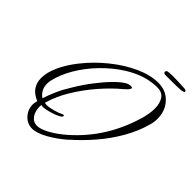

<svg xmlns="http://www.w3.org/2000/svg" viewBox="-197 -828 1053 1053"><g transform="rotate(45 329.5 -302.0)"><path d="M209 73Q170 73 143.5 44Q117 15 117 -24Q117 -36 122 -54Q47 -84 47 -160Q47 -202 70.5 -254Q94 -306 136 -359Q188 -425 254.5 -478.5Q321 -532 390.5 -563.5Q460 -595 521 -595Q581 -595 619 -554Q657 -513 657 -452Q657 -424 650 -402Q631 -332 592.5 -264.5Q554 -197 502.5 -137Q451 -77 393 -26H394Q346 16 295 44.5Q244 73 209 73ZM216 43Q245 43 287.5 19Q330 -5 372 -42Q531 -182 593 -394Q607 -441 607 -480Q607 -522 589.5 -547.5Q572 -573 535 -573H534Q442 -573 347 -514Q284 -474 231.5 -419.5Q179 -365 143.5 -304.5Q108 -244 95 -186Q92 -173 92 -160Q92 -112 131 -85Q142 -120 159 -158.5Q176 -197 201 -237Q233 -291 269 -338Q305 -385 339 -419.5Q373 -454 398 -468Q403 -471 411.5 -473.5Q420 -476 427 -476Q444 -476 436 -463Q432 -454 410 -435Q360 -394 308.5 -335Q257 -276 216.5 -209.5Q176 -143 158 -77L173 -75Q192 -75 221.5 -83Q251 -91 268 -100Q274 -103 277 -103Q282 -103 282 -98Q282 -90 266 -81.5Q250 -73 228 -66Q206 -59 187.5 -55.5Q169 -52 164 -53L153 -55Q152 -52 152 -41Q152 -6 169.5 18.5Q187 43 216 43ZM517 -652Q509 -652 506 -655.5Q503 -659 503 -662Q503 -673 515.5 -675Q528 -677 549 -677Q563 -677 589 -676.5Q615 -676 640 -674Q659 -673 659 -663Q659 -659 650.5 -657Q642 -655 637 -654Q624 -653 604 -652.5Q584 -652 564 -652Z"/></g></svg>

Font: Allison
Style: Regular
Weight: 400
Designer: Robert E. Leuschke
Foundry: Robert E. Leuschke
Version: Version 1.010; ttfautohint (v1.8.3)